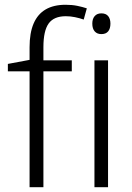

<svg xmlns="http://www.w3.org/2000/svg" viewBox="-20 -785 555 805"><path d="M281 -486H162V0H104V-486H13V-517L104 -534V-587Q104 -647 121 -686.5Q138 -726 171.5 -745.5Q205 -765 255 -765Q282 -765 304 -760.5Q326 -756 344 -750L331 -703Q314 -709 294.5 -713Q275 -717 256 -717Q206 -717 184 -686.5Q162 -656 162 -587V-532H281ZM433 -532V0H376V-532ZM405 -729Q424 -729 433.5 -717.5Q443 -706 443 -686Q443 -665 433.5 -653.5Q424 -642 405 -642Q387 -642 377 -653.5Q367 -665 367 -686Q367 -706 377 -717.5Q387 -729 405 -729Z"/></svg>

Font: Noto Sans Display Light
Style: Regular
Weight: 300
Designer: Monotype Design Team
Foundry: Monotype Imaging Inc.
Version: Version 2.003